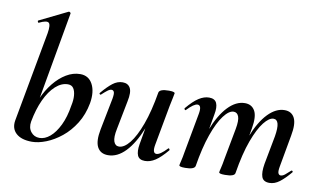

<svg xmlns="http://www.w3.org/2000/svg" viewBox="-75 -884 1762 1054"><g transform="rotate(10 806.0 -356.5)"><path d="M154 13Q95 13 65.5 -14Q36 -41 44 -87L136 -589Q144 -637 131.5 -647Q119 -657 78 -637Q74 -636 72 -642Q70 -648 74 -649L229 -725Q234 -727 238 -723Q242 -719 241 -717L131 -96Q125 -61 143 -38Q161 -15 191 -15Q221 -15 249.5 -39Q278 -63 300.5 -109Q323 -155 333 -220Q340 -251 338 -276.5Q336 -302 326 -317Q316 -332 295 -332Q259 -332 226 -302Q193 -272 168.5 -219Q144 -166 131 -96L120 -116Q129 -173 151.5 -224.5Q174 -276 205.5 -315Q237 -354 274.5 -376.5Q312 -399 352 -399Q399 -399 421 -357.5Q443 -316 432 -251Q420 -186 389 -136.5Q358 -87 317 -54Q276 -21 233 -4Q190 13 154 13Z M578 13Q536 13 518.5 -19.5Q501 -52 514 -119L549 -297Q554 -326 549.5 -335Q545 -344 536 -344Q526 -344 513 -334Q500 -324 484 -309Q480 -305 476 -309Q472 -313 476 -317Q508 -355 534 -375Q560 -395 589 -395Q619 -395 631.5 -372Q644 -349 633 -297L602 -138Q592 -90 600 -67Q608 -44 629 -44Q658 -44 688.5 -82Q719 -120 746 -193.5Q773 -267 791 -374L809 -373Q790 -255 755 -168Q720 -81 675 -34Q630 13 578 13ZM783 9Q751 9 741.5 -13.5Q732 -36 739 -77L791 -374Q796 -394 847 -394Q867 -394 873.5 -391Q880 -388 880 -386Q880 -382 875 -360Q870 -338 865 -312L824 -89Q815 -40 839 -40Q849 -40 863.5 -50Q878 -60 897 -80Q900 -84 904 -79.5Q908 -75 905 -71Q869 -28 840.5 -9.5Q812 9 783 9Z M1477 9Q1443 9 1434 -16Q1425 -41 1433 -89L1463 -248Q1471 -296 1465 -319Q1459 -342 1439 -342Q1415 -342 1386 -305.5Q1357 -269 1330 -196Q1303 -123 1285 -12L1267 -13Q1287 -135 1321 -221.5Q1355 -308 1399 -353.5Q1443 -399 1491 -399Q1530 -399 1546.5 -367Q1563 -335 1550 -267L1518 -89Q1513 -61 1517.5 -51.5Q1522 -42 1531 -42Q1542 -42 1554.5 -52Q1567 -62 1583 -77Q1587 -81 1591 -77Q1595 -73 1591 -69Q1560 -32 1533 -11.5Q1506 9 1477 9ZM1007 8Q988 8 981 5.5Q974 3 974 0Q974 -4 979.5 -26Q985 -48 989 -74L1030 -297Q1039 -346 1015 -346Q1005 -346 990.5 -336Q976 -326 957 -306Q954 -302 950 -306.5Q946 -311 949 -315Q985 -358 1014 -376.5Q1043 -395 1071 -395Q1103 -395 1113 -372.5Q1123 -350 1115 -309L1063 -12Q1058 8 1007 8ZM1229 8Q1210 8 1203 5.5Q1196 3 1196 0Q1196 -4 1201.5 -26Q1207 -48 1211 -74L1244 -250Q1253 -299 1245 -320.5Q1237 -342 1217 -342Q1191 -342 1161.5 -303Q1132 -264 1106 -190.5Q1080 -117 1063 -12L1045 -13Q1064 -132 1097.5 -218.5Q1131 -305 1175.5 -352Q1220 -399 1270 -399Q1308 -399 1325.5 -368Q1343 -337 1331 -269L1285 -12Q1282 8 1229 8Z"/></g></svg>

Font: Cormorant
Style: Bold Italic
Weight: 700
Italic angle: -10°
Designer: Christian Thalmann (Catharsis Fonts)
Foundry: Catharsis Fonts
Version: Version 4.000